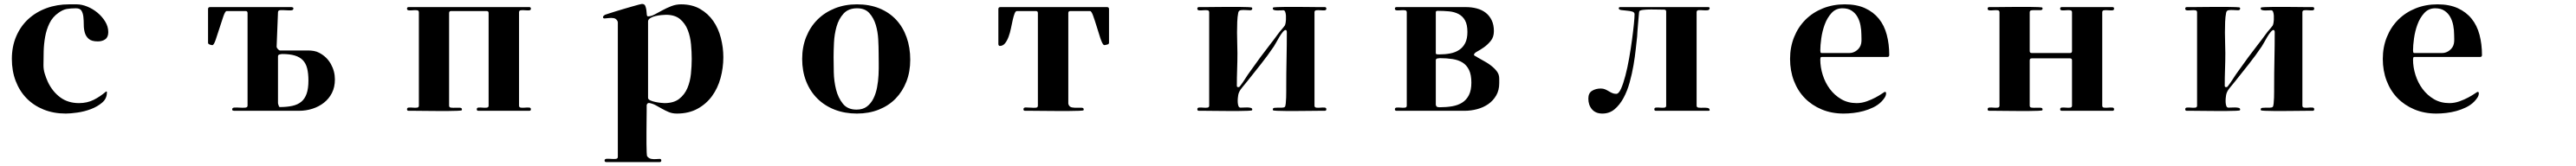

<svg xmlns="http://www.w3.org/2000/svg" viewBox="-20 -569 13040 842"><path d="M521 -104V-99Q521 -69 497 -48.5Q473 -28 440 -15.5Q407 -3 371.5 2Q336 7 313 7Q251 7 200.5 -13.5Q150 -34 114.5 -70.5Q79 -107 59.5 -158Q40 -209 40 -270Q40 -333 62 -384.5Q84 -436 123 -472Q162 -508 215 -527.5Q268 -547 330 -547H368Q394 -547 422 -535.5Q450 -524 473.5 -504.5Q497 -485 512.5 -459.5Q528 -434 528 -406Q528 -381 513 -370Q498 -359 475 -359Q444 -359 429.5 -371.5Q415 -384 409.5 -402.5Q404 -421 404 -443Q404 -465 402 -483.5Q400 -502 392.5 -514.5Q385 -527 364 -527Q338 -527 318 -523.5Q298 -520 276 -504Q246 -483 230.5 -451Q215 -419 208.5 -382.5Q202 -346 201 -308.5Q200 -271 200 -238Q200 -216 206.5 -195Q213 -174 222 -154Q245 -105 284.5 -75.5Q324 -46 380 -46Q421 -46 454 -62.5Q487 -79 517 -105Z M1383 -324Q1385 -322 1389 -317.5Q1393 -313 1397 -313H1540Q1554 -313 1568.5 -310.5Q1583 -308 1596 -301Q1634 -281 1654.5 -244.5Q1675 -208 1675 -166Q1675 -127 1660 -97.5Q1645 -68 1619.5 -48Q1594 -28 1561.5 -17.5Q1529 -7 1493 -7H1164Q1163 -7 1160.5 -8Q1158 -9 1157 -9Q1155 -11 1155 -14Q1155 -23 1167 -23.5Q1179 -24 1194 -23Q1209 -22 1221 -23Q1233 -24 1233 -33V-503Q1233 -513 1223 -513H1127Q1120 -513 1110.5 -486Q1101 -459 1091 -426.5Q1081 -394 1071.5 -367Q1062 -340 1055 -340Q1050 -340 1041.5 -343Q1033 -346 1033 -352V-523Q1033 -533 1043 -533H1456Q1457 -533 1459.5 -532Q1462 -531 1463 -531Q1465 -529 1465 -526Q1465 -517 1453 -516.5Q1441 -516 1426.5 -517Q1412 -518 1399.5 -517.5Q1387 -517 1387 -507L1380 -331ZM1395 -26Q1432 -26 1459.5 -32Q1487 -38 1505 -53Q1523 -68 1532 -94Q1541 -120 1541 -160Q1541 -197 1534.5 -222.5Q1528 -248 1512.5 -264Q1497 -280 1471.5 -287.5Q1446 -295 1409 -295Q1404 -295 1395.5 -293Q1387 -291 1387 -283V-47Q1387 -42 1389 -38Q1391 -34 1392 -29Z M2253 -33Q2253 -24 2263 -23Q2273 -22 2285.5 -22.5Q2298 -23 2308 -22.5Q2318 -22 2318 -14Q2318 -11 2316 -9Q2314 -8 2295.5 -7Q2277 -6 2250 -6Q2223 -6 2191 -6Q2159 -6 2130 -6.5Q2101 -7 2078.5 -7Q2056 -7 2048 -7Q2040 -7 2040 -15Q2040 -23 2049.5 -23.5Q2059 -24 2070 -23Q2081 -22 2090.5 -23Q2100 -24 2100 -33V-507Q2100 -516 2090.5 -517Q2081 -518 2070 -517Q2059 -516 2049.5 -516.5Q2040 -517 2040 -525Q2040 -533 2048 -533H2659Q2667 -533 2667 -525Q2667 -517 2657.5 -516.5Q2648 -516 2637 -517Q2626 -518 2616.5 -517Q2607 -516 2607 -507V-33Q2607 -24 2616.5 -23Q2626 -22 2637 -23Q2648 -24 2657.5 -23.5Q2667 -23 2667 -15Q2667 -7 2659 -7H2401Q2393 -7 2393 -15Q2393 -23 2402.5 -23.5Q2412 -24 2423 -23Q2434 -22 2443.5 -23Q2453 -24 2453 -33V-503Q2453 -513 2443 -513H2263Q2253 -513 2253 -503Z M3257 -44 3256 -43 3253 -36Q3253 -28 3253 -6.5Q3253 15 3252.5 43Q3252 71 3252 102Q3252 133 3252 159.5Q3252 186 3253 203.5Q3254 221 3255 223Q3264 235 3276.5 237Q3289 239 3300 238Q3311 237 3319 237Q3327 237 3327 245Q3327 253 3319 253H3048Q3040 253 3040 245Q3040 237 3050.5 236.5Q3061 236 3073.5 237Q3086 238 3096.5 237Q3107 236 3107 227V-456L3105 -463Q3098 -475 3086 -477Q3074 -479 3062 -477.5Q3050 -476 3041 -475.5Q3032 -475 3032 -482Q3032 -486 3035.5 -489Q3039 -492 3042 -494Q3044 -495 3058.5 -499.5Q3073 -504 3093 -510.5Q3113 -517 3136 -523.5Q3159 -530 3179 -536Q3199 -542 3213 -545.5Q3227 -549 3229 -549Q3242 -549 3246 -539Q3250 -529 3251.5 -517.5Q3253 -506 3253.5 -496Q3254 -486 3260 -486Q3275 -486 3293 -495.5Q3311 -505 3332 -516.5Q3353 -528 3377 -537.5Q3401 -547 3427 -547Q3483 -547 3523.5 -523.5Q3564 -500 3590 -462.5Q3616 -425 3628.5 -376.5Q3641 -328 3641 -279Q3641 -225 3627 -173.5Q3613 -122 3584 -82Q3555 -42 3510.5 -17.5Q3466 7 3406 7Q3383 7 3365 -0.5Q3347 -8 3330.5 -17.5Q3314 -27 3298 -35.5Q3282 -44 3264 -47ZM3260 -73Q3260 -65 3271 -60Q3282 -55 3296 -52Q3310 -49 3323.5 -47.5Q3337 -46 3343 -46Q3390 -46 3417.5 -67.5Q3445 -89 3459 -122Q3473 -155 3477 -194.5Q3481 -234 3481 -270Q3481 -304 3477.5 -343.5Q3474 -383 3461 -416.5Q3448 -450 3422 -472Q3396 -494 3350 -494Q3342 -494 3327 -492.5Q3312 -491 3297 -487.5Q3282 -484 3271 -477Q3260 -470 3260 -460Z M4040 -270Q4040 -331 4060.5 -382Q4081 -433 4117.5 -469.5Q4154 -506 4205 -526.5Q4256 -547 4317 -547Q4381 -547 4431 -526.5Q4481 -506 4515.5 -469Q4550 -432 4568.5 -380Q4587 -328 4587 -266Q4587 -205 4567.5 -155Q4548 -105 4513 -69Q4478 -33 4428 -13Q4378 7 4317 7Q4255 7 4204 -13Q4153 -33 4116.5 -69.5Q4080 -106 4060 -157Q4040 -208 4040 -270ZM4199 -279Q4199 -248 4200 -202.5Q4201 -157 4211.5 -115Q4222 -73 4246 -43Q4270 -13 4315 -13Q4347 -13 4367.5 -28.5Q4388 -44 4400.5 -69Q4413 -94 4419 -125.5Q4425 -157 4426.5 -189Q4428 -221 4427.5 -251Q4427 -281 4427 -302Q4427 -330 4425 -369Q4423 -408 4412.5 -443Q4402 -478 4380 -502.5Q4358 -527 4318 -527Q4274 -527 4249.5 -500Q4225 -473 4214 -434Q4203 -395 4201 -352.5Q4199 -310 4199 -279Z M5590 -345Q5585 -343 5580 -342Q5575 -341 5570 -340L5565 -342Q5557 -351 5548 -379Q5539 -407 5530 -436.5Q5521 -466 5512.5 -489.5Q5504 -513 5497 -513H5397Q5387 -513 5387 -503V-43L5389 -37Q5394 -26 5406.5 -24Q5419 -22 5432 -22.5Q5445 -23 5455 -22.5Q5465 -22 5465 -14Q5465 -11 5463 -9Q5461 -8 5441 -7Q5421 -6 5391 -6Q5361 -6 5325.5 -6Q5290 -6 5258 -6.5Q5226 -7 5201 -7Q5176 -7 5168 -7Q5160 -7 5160 -15Q5160 -24 5171.5 -24Q5183 -24 5196.5 -23Q5210 -22 5221.5 -22.5Q5233 -23 5233 -33V-503Q5233 -513 5223 -513H5127Q5120 -513 5115 -500Q5110 -487 5105.5 -467Q5101 -447 5096.5 -424.5Q5092 -402 5084.5 -382Q5077 -362 5066.5 -349Q5056 -336 5040 -336Q5037 -336 5035 -339Q5033 -342 5033 -345V-523Q5033 -533 5043 -533H5583Q5593 -533 5593 -523V-351Z M6100 -507Q6100 -516 6090.5 -517Q6081 -518 6070 -517Q6059 -516 6049.5 -516.5Q6040 -517 6040 -525Q6040 -533 6048 -533Q6056 -533 6078.5 -533Q6101 -533 6130 -533.5Q6159 -534 6191 -534Q6223 -534 6250 -534Q6277 -534 6295.5 -533Q6314 -532 6316 -531Q6318 -529 6318 -526Q6318 -517 6307.5 -517Q6297 -517 6284.5 -518Q6272 -519 6260.5 -517.5Q6249 -516 6247 -504Q6243 -484 6242 -458Q6241 -432 6241 -404Q6241 -376 6242 -348.5Q6243 -321 6243 -300Q6243 -258 6241.5 -217Q6240 -176 6240 -134Q6240 -127 6247 -127Q6253 -127 6256 -132Q6270 -150 6282.5 -170Q6295 -190 6309 -209Q6358 -279 6411 -347Q6427 -367 6441.5 -387.5Q6456 -408 6473 -427Q6480 -435 6482.5 -439Q6485 -443 6487 -454Q6488 -458 6488.5 -468.5Q6489 -479 6488.5 -489.5Q6488 -500 6485 -508.5Q6482 -517 6475 -517Q6472 -517 6463 -516.5Q6454 -516 6445 -516Q6436 -516 6429 -518Q6422 -520 6422 -526Q6422 -529 6424 -531Q6426 -532 6444 -533Q6462 -534 6488.5 -534Q6515 -534 6546 -534Q6577 -534 6605.5 -533.5Q6634 -533 6655.5 -533Q6677 -533 6685 -533Q6693 -533 6693 -525Q6693 -517 6683.5 -516.5Q6674 -516 6663 -517Q6652 -518 6642.5 -517Q6633 -516 6633 -507V-33Q6633 -24 6642.5 -23Q6652 -22 6663 -23Q6674 -24 6683.5 -23.5Q6693 -23 6693 -15Q6693 -7 6685 -7Q6677 -7 6655.5 -7Q6634 -7 6605.5 -6.5Q6577 -6 6546 -6Q6515 -6 6488.5 -6Q6462 -6 6444 -7Q6426 -8 6424 -9Q6422 -11 6422 -14Q6422 -21 6430 -22Q6438 -23 6448.5 -23Q6459 -23 6469 -23Q6479 -23 6483 -27Q6486 -30 6487.5 -43.5Q6489 -57 6489.5 -73.5Q6490 -90 6490 -105Q6490 -120 6490 -126Q6490 -197 6491.5 -267Q6493 -337 6493 -408Q6493 -410 6491.5 -413.5Q6490 -417 6487 -417Q6481 -417 6472 -406Q6463 -395 6454.5 -380.5Q6446 -366 6438.5 -352.5Q6431 -339 6427 -333Q6396 -287 6362 -244Q6328 -201 6293 -157Q6282 -143 6266 -124Q6250 -105 6247 -87Q6246 -82 6245 -71.5Q6244 -61 6244.5 -50.5Q6245 -40 6248 -31.5Q6251 -23 6259 -23Q6263 -23 6272.5 -23.5Q6282 -24 6292 -24Q6302 -24 6310 -22Q6318 -20 6318 -14Q6318 -11 6316 -9Q6314 -8 6295.5 -7Q6277 -6 6250 -6Q6223 -6 6191 -6Q6159 -6 6130 -6.5Q6101 -7 6078.5 -7Q6056 -7 6048 -7Q6040 -7 6040 -15Q6040 -23 6049.5 -23.5Q6059 -24 6070 -23Q6081 -22 6090.5 -23Q6100 -24 6100 -33Z M7048 -7Q7040 -7 7040 -15Q7040 -23 7049.5 -23.5Q7059 -24 7070 -23Q7081 -22 7090.5 -23Q7100 -24 7100 -33V-507Q7100 -516 7090.5 -517Q7081 -518 7070 -517Q7059 -516 7049.5 -516.5Q7040 -517 7040 -525Q7040 -533 7048 -533H7400Q7429 -533 7455 -526Q7481 -519 7500 -504Q7519 -489 7530 -466Q7541 -443 7541 -411Q7541 -381 7525 -361.5Q7509 -342 7490.5 -329Q7472 -316 7456 -307.5Q7440 -299 7440 -290Q7440 -288 7448 -284Q7456 -280 7458 -278Q7480 -266 7502 -253Q7524 -240 7542 -223Q7552 -213 7557.5 -205Q7563 -197 7565.5 -188.5Q7568 -180 7568 -170Q7568 -160 7568 -147Q7568 -111 7552.5 -84.5Q7537 -58 7512.5 -41Q7488 -24 7456.5 -15.5Q7425 -7 7393 -7ZM7247 -300Q7247 -294 7253.5 -293.5Q7260 -293 7264 -293Q7294 -293 7320 -298Q7346 -303 7365.5 -316Q7385 -329 7396 -351Q7407 -373 7407 -407Q7407 -444 7395 -465.5Q7383 -487 7362 -498Q7341 -509 7313.5 -511.5Q7286 -514 7256 -514Q7247 -514 7247 -507ZM7253 -27Q7257 -26 7260 -25.5Q7263 -25 7267 -25Q7301 -25 7330 -30Q7359 -35 7380.5 -48.5Q7402 -62 7414.5 -86.5Q7427 -111 7427 -150Q7427 -190 7415 -214.5Q7403 -239 7382 -252Q7361 -265 7331.5 -269.5Q7302 -274 7268 -274Q7263 -274 7255 -272.5Q7247 -271 7247 -263V-37L7250 -30Z M8413 -510Q8413 -520 8403 -520Q8395 -520 8376 -520.5Q8357 -521 8336 -521Q8315 -521 8297.5 -519Q8280 -517 8277 -512Q8276 -511 8274.5 -493Q8273 -475 8271 -452.5Q8269 -430 8267.5 -409.5Q8266 -389 8266 -384Q8263 -359 8259 -320Q8255 -281 8247.5 -237.5Q8240 -194 8228 -150.5Q8216 -107 8197 -72Q8178 -37 8152 -15Q8126 7 8090 7Q8056 7 8037.5 -14.5Q8019 -36 8019 -69Q8019 -97 8038 -108.5Q8057 -120 8082 -120Q8094 -120 8103.5 -116Q8113 -112 8122 -106.5Q8131 -101 8140 -97Q8149 -93 8160 -93Q8173 -93 8184.5 -119Q8196 -145 8206.5 -185Q8217 -225 8225.5 -273.5Q8234 -322 8240 -366.5Q8246 -411 8249.5 -446.5Q8253 -482 8253 -497Q8253 -507 8240.5 -510.5Q8228 -514 8213 -515Q8198 -516 8185.5 -518Q8173 -520 8173 -527Q8173 -533 8180 -533H8626Q8628 -533 8630.5 -532Q8633 -531 8633 -529Q8633 -518 8622.5 -517Q8612 -516 8600 -517Q8588 -518 8577.5 -517.5Q8567 -517 8567 -507V-33Q8567 -24 8577.5 -23Q8588 -22 8600 -22.5Q8612 -23 8622.5 -21.5Q8633 -20 8633 -10Q8633 -8 8631 -7.5Q8629 -7 8627 -7H8361Q8353 -7 8353 -15Q8353 -23 8362.5 -23.5Q8372 -24 8383 -23Q8394 -22 8403.5 -23Q8413 -24 8413 -33Z M9200 -280Q9195 -280 9194 -275.5Q9193 -271 9193 -267Q9193 -228 9205.5 -188.5Q9218 -149 9241.5 -117.5Q9265 -86 9299 -66Q9333 -46 9377 -46Q9403 -46 9428 -55Q9453 -64 9472.5 -74.5Q9492 -85 9505 -94Q9518 -103 9520 -103Q9526 -103 9526 -96Q9526 -84 9518 -72.5Q9510 -61 9502 -53Q9485 -36 9461.5 -24.5Q9438 -13 9412.5 -6Q9387 1 9360.5 4Q9334 7 9311 7Q9250 7 9200 -14Q9150 -35 9114.5 -71.5Q9079 -108 9059.5 -159Q9040 -210 9040 -270Q9040 -330 9060.5 -381Q9081 -432 9118 -469Q9155 -506 9206 -526.5Q9257 -547 9317 -547Q9377 -547 9419.5 -527.5Q9462 -508 9489.5 -474Q9517 -440 9529.5 -392.5Q9542 -345 9542 -290Q9542 -280 9532 -280ZM9340 -300Q9361 -300 9378.5 -314Q9396 -328 9400 -349Q9402 -360 9401.5 -371Q9401 -382 9401 -393Q9401 -416 9396.5 -440Q9392 -464 9381 -483.5Q9370 -503 9351.5 -515Q9333 -527 9305 -527Q9272 -527 9250 -503Q9228 -479 9215.5 -445Q9203 -411 9198 -374.5Q9193 -338 9193 -313Q9193 -309 9194 -304.5Q9195 -300 9200 -300Z M10100 -507Q10100 -516 10090.5 -517Q10081 -518 10070 -517Q10059 -516 10049.5 -516.5Q10040 -517 10040 -525Q10040 -533 10048 -533Q10056 -533 10078.5 -533Q10101 -533 10130 -533.5Q10159 -534 10191 -534Q10223 -534 10250 -534Q10277 -534 10295.5 -533Q10314 -532 10316 -531Q10318 -529 10318 -526Q10318 -518 10308 -517.5Q10298 -517 10285.5 -517.5Q10273 -518 10263 -517Q10253 -516 10253 -507V-310Q10253 -300 10263 -300H10457Q10467 -300 10467 -310V-507Q10467 -516 10457.5 -517Q10448 -518 10437 -517Q10426 -516 10416.5 -516.5Q10407 -517 10407 -525Q10407 -533 10415 -533H10672Q10680 -533 10680 -525Q10680 -517 10670.5 -516.5Q10661 -516 10650 -517Q10639 -518 10629.5 -517Q10620 -516 10620 -507V-33Q10620 -24 10629.5 -23Q10639 -22 10650 -23Q10661 -24 10670.5 -23.5Q10680 -23 10680 -15Q10680 -7 10672 -7H10415Q10407 -7 10407 -15Q10407 -23 10416.5 -23.5Q10426 -24 10437 -23Q10448 -22 10457.5 -23Q10467 -24 10467 -33V-263Q10467 -273 10457 -273H10263Q10253 -273 10253 -263V-33Q10253 -24 10263 -23Q10273 -22 10285.5 -22.5Q10298 -23 10308 -22.5Q10318 -22 10318 -14Q10318 -11 10316 -9Q10314 -8 10295.5 -7Q10277 -6 10250 -6Q10223 -6 10191 -6Q10159 -6 10130 -6.5Q10101 -7 10078.5 -7Q10056 -7 10048 -7Q10040 -7 10040 -15Q10040 -23 10049.5 -23.5Q10059 -24 10070 -23Q10081 -22 10090.5 -23Q10100 -24 10100 -33Z M11100 -507Q11100 -516 11090.5 -517Q11081 -518 11070 -517Q11059 -516 11049.5 -516.5Q11040 -517 11040 -525Q11040 -533 11048 -533Q11056 -533 11078.5 -533Q11101 -533 11130 -533.5Q11159 -534 11191 -534Q11223 -534 11250 -534Q11277 -534 11295.5 -533Q11314 -532 11316 -531Q11318 -529 11318 -526Q11318 -517 11307.5 -517Q11297 -517 11284.5 -518Q11272 -519 11260.5 -517.5Q11249 -516 11247 -504Q11243 -484 11242 -458Q11241 -432 11241 -404Q11241 -376 11242 -348.5Q11243 -321 11243 -300Q11243 -258 11241.5 -217Q11240 -176 11240 -134Q11240 -127 11247 -127Q11253 -127 11256 -132Q11270 -150 11282.5 -170Q11295 -190 11309 -209Q11358 -279 11411 -347Q11427 -367 11441.5 -387.5Q11456 -408 11473 -427Q11480 -435 11482.5 -439Q11485 -443 11487 -454Q11488 -458 11488.5 -468.5Q11489 -479 11488.5 -489.5Q11488 -500 11485 -508.5Q11482 -517 11475 -517Q11472 -517 11463 -516.5Q11454 -516 11445 -516Q11436 -516 11429 -518Q11422 -520 11422 -526Q11422 -529 11424 -531Q11426 -532 11444 -533Q11462 -534 11488.5 -534Q11515 -534 11546 -534Q11577 -534 11605.5 -533.5Q11634 -533 11655.5 -533Q11677 -533 11685 -533Q11693 -533 11693 -525Q11693 -517 11683.5 -516.5Q11674 -516 11663 -517Q11652 -518 11642.5 -517Q11633 -516 11633 -507V-33Q11633 -24 11642.5 -23Q11652 -22 11663 -23Q11674 -24 11683.5 -23.5Q11693 -23 11693 -15Q11693 -7 11685 -7Q11677 -7 11655.5 -7Q11634 -7 11605.5 -6.5Q11577 -6 11546 -6Q11515 -6 11488.5 -6Q11462 -6 11444 -7Q11426 -8 11424 -9Q11422 -11 11422 -14Q11422 -21 11430 -22Q11438 -23 11448.5 -23Q11459 -23 11469 -23Q11479 -23 11483 -27Q11486 -30 11487.5 -43.5Q11489 -57 11489.5 -73.5Q11490 -90 11490 -105Q11490 -120 11490 -126Q11490 -197 11491.5 -267Q11493 -337 11493 -408Q11493 -410 11491.5 -413.5Q11490 -417 11487 -417Q11481 -417 11472 -406Q11463 -395 11454.5 -380.5Q11446 -366 11438.5 -352.5Q11431 -339 11427 -333Q11396 -287 11362 -244Q11328 -201 11293 -157Q11282 -143 11266 -124Q11250 -105 11247 -87Q11246 -82 11245 -71.5Q11244 -61 11244.5 -50.5Q11245 -40 11248 -31.5Q11251 -23 11259 -23Q11263 -23 11272.5 -23.5Q11282 -24 11292 -24Q11302 -24 11310 -22Q11318 -20 11318 -14Q11318 -11 11316 -9Q11314 -8 11295.5 -7Q11277 -6 11250 -6Q11223 -6 11191 -6Q11159 -6 11130 -6.5Q11101 -7 11078.5 -7Q11056 -7 11048 -7Q11040 -7 11040 -15Q11040 -23 11049.5 -23.5Q11059 -24 11070 -23Q11081 -22 11090.5 -23Q11100 -24 11100 -33Z M12200 -280Q12195 -280 12194 -275.5Q12193 -271 12193 -267Q12193 -228 12205.5 -188.5Q12218 -149 12241.5 -117.5Q12265 -86 12299 -66Q12333 -46 12377 -46Q12403 -46 12428 -55Q12453 -64 12472.5 -74.5Q12492 -85 12505 -94Q12518 -103 12520 -103Q12526 -103 12526 -96Q12526 -84 12518 -72.5Q12510 -61 12502 -53Q12485 -36 12461.5 -24.5Q12438 -13 12412.5 -6Q12387 1 12360.5 4Q12334 7 12311 7Q12250 7 12200 -14Q12150 -35 12114.5 -71.5Q12079 -108 12059.5 -159Q12040 -210 12040 -270Q12040 -330 12060.5 -381Q12081 -432 12118 -469Q12155 -506 12206 -526.5Q12257 -547 12317 -547Q12377 -547 12419.5 -527.5Q12462 -508 12489.5 -474Q12517 -440 12529.5 -392.5Q12542 -345 12542 -290Q12542 -280 12532 -280ZM12340 -300Q12361 -300 12378.5 -314Q12396 -328 12400 -349Q12402 -360 12401.5 -371Q12401 -382 12401 -393Q12401 -416 12396.5 -440Q12392 -464 12381 -483.5Q12370 -503 12351.5 -515Q12333 -527 12305 -527Q12272 -527 12250 -503Q12228 -479 12215.5 -445Q12203 -411 12198 -374.5Q12193 -338 12193 -313Q12193 -309 12194 -304.5Q12195 -300 12200 -300Z"/></svg>

Font: SoukouMincho
Style: Regular
Weight: 400
Designer: Dr. Ken Lunde (project architect, glyph set definition & overall production); Masataka HATTORI  (production & ideograph 
Foundry: Adobe Systems Incorporated
Version: Version 1.00